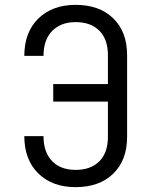

<svg xmlns="http://www.w3.org/2000/svg" viewBox="-20 -760 640 790"><path d="M80 -200H159Q159 -134 194 -97.5Q229 -61 291 -61Q354 -61 389 -96.5Q424 -132 424 -197V-342H199V-414H424V-533Q424 -598 389 -633.5Q354 -669 291 -669Q230 -669 194.5 -632.5Q159 -596 159 -530H80Q80 -627 137.5 -683.5Q195 -740 291 -740Q389 -740 446 -684.5Q503 -629 503 -533V-197Q503 -101 446 -45.5Q389 10 291 10Q195 10 137.5 -46.5Q80 -103 80 -200Z"/></svg>

Font: Pitagon Sans Mono Light
Style: Regular
Weight: 300
Monospace: yes
Designer: Travis Tran
Foundry: Pitagon
Version: Version 1.001; ttfautohint (v1.8.4.7-5d5b);gftools[0.9.26]